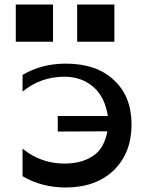

<svg xmlns="http://www.w3.org/2000/svg" viewBox="-20 -831 683 851"><path d="M271 0Q165 0 80 -50V-172Q161 -106 266 -106Q350 -106 402 -147Q442 -178 456 -249L236 -248V-317H458Q446 -394 403 -437Q349 -491 266 -491Q160 -491 80 -425V-499Q165 -549 271 -549Q408 -549 485 -476Q563 -404 563 -279Q563 -154 485 -77Q405 0 271 0ZM50 -646V-811H215V-646ZM322 -646V-811H487V-646Z"/></svg>

Font: OpenDyslexic
Style: Regular
Weight: 400
Designer: Abbie Gonzalez
Version: Version 0.920;hotconv 1.0.109;makeotfexe 2.5.65596